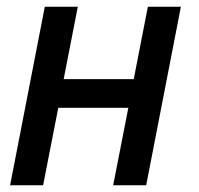

<svg xmlns="http://www.w3.org/2000/svg" viewBox="-20 -550 590 570"><path d="M10 0 113 -530H211L169 -315H377L419 -530H517L414 0H316L361 -230H153L108 0Z"/></svg>

Font: Lode Dark Term
Style: Bold Italic
Weight: 700
Italic angle: -11°
Monospace: yes
Designer: Belleve Invis
Foundry: Belleve Invis
Version: Version 29.2.0